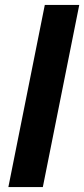

<svg xmlns="http://www.w3.org/2000/svg" viewBox="-20 -760 342 780"><path d="M14 0 162 -740H302L154 0Z"/></svg>

Font: IBM Plex Sans
Style: Bold Italic
Weight: 700
Italic angle: -11.31°
Designer: Mike Abbink, Paul van der Laan, Pieter van Rosmalen
Foundry: Bold Monday
Version: Version 3.201